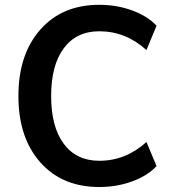

<svg xmlns="http://www.w3.org/2000/svg" viewBox="-20 -749 702 779"><path d="M615.2 -75.2Q579.1 -36.1 516.6 -13.2Q454.1 9.8 382.8 9.8Q232.4 9.8 143.6 -90.3Q54.7 -190.4 54.7 -359.4Q54.7 -528.3 143.6 -628.9Q232.4 -729.5 382.8 -729.5Q454.1 -729.5 516.6 -706.5Q579.1 -683.6 615.2 -644.5L574.2 -545.9Q490.2 -622.1 382.8 -622.1Q290 -622.1 238.8 -553.2Q187.5 -484.4 187.5 -359.4Q187.5 -234.4 238.8 -165.5Q290 -96.7 382.8 -96.7Q490.2 -96.7 574.2 -172.9Z"/></svg>

Font: Min Sans SemiBold
Style: Regular
Weight: 600
Designer: Jinseong-Kim, NotoSansCJK, Nunito
Foundry: Jinseong-Kim
Version: Version 1.400;Glyphs 3.1.2 (3151)